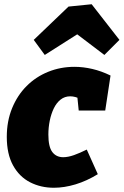

<svg xmlns="http://www.w3.org/2000/svg" viewBox="-20 -870 583 905"><path d="M234 15Q172 15 121.5 -11Q71 -37 41.5 -90.5Q12 -144 12 -225Q12 -299 37 -360Q62 -421 105.5 -464.5Q149 -508 207 -531.5Q265 -555 331 -555Q372 -555 415 -545Q458 -535 501 -514L476 -349H351L344 -419L362 -402Q335 -416 311 -416Q285 -416 265.5 -400.5Q246 -385 233.5 -359Q221 -333 214.5 -301Q208 -269 208 -236Q208 -178 226.5 -153.5Q245 -129 278 -129Q301 -129 329 -139Q357 -149 389 -165L441 -49Q389 -17 336 -1Q283 15 234 15ZM191 -611 139 -682 303 -839 412 -850 543 -682 472 -611 281 -756 416 -754Z"/></svg>

Font: Bitter Thin Black
Style: Italic
Weight: 900
Italic angle: -9°
Version: Version 3.020